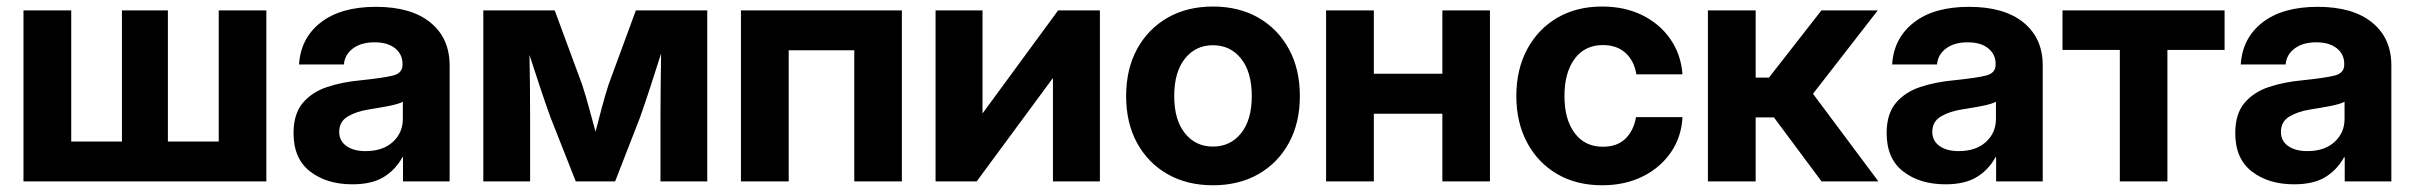

<svg xmlns="http://www.w3.org/2000/svg" viewBox="-20 -547 7282 579"><path d="M50.8 -515.6H194.8V-120.1H347.7V-515.6H486.3V-120.1H639.6V-515.6H783.2V0H50.8Z M1042.5 8.8Q965.3 8.8 915.3 -29.8Q865.2 -68.4 865.2 -145.5Q865.2 -203.6 893.1 -236.6Q920.9 -269.5 966.8 -284.7Q1012.7 -299.8 1066.4 -304.7Q1137.2 -312 1165.5 -319.3Q1193.8 -326.7 1193.8 -351.6V-355Q1193.8 -383.3 1171.4 -401.4Q1148.9 -419.4 1109.4 -419.4Q1069.3 -419.4 1044.4 -400.9Q1019.5 -382.3 1017.1 -352.5H881.8Q886.7 -432.1 947.3 -479.2Q1007.8 -526.4 1113.8 -526.4Q1219.7 -526.4 1277.8 -479.2Q1335.9 -432.1 1335.9 -349.6V0H1195.3V-72.8H1193.4Q1172.9 -35.2 1137.2 -13.2Q1101.6 8.8 1042.5 8.8ZM1082.5 -91.3Q1134.3 -91.3 1164.6 -118.9Q1194.8 -146.5 1194.8 -188.5V-240.2Q1182.6 -233.4 1154.3 -227.8Q1126 -222.2 1091.3 -216.8Q1054.2 -210.9 1028.6 -195.6Q1002.9 -180.2 1002.9 -149.4Q1002.9 -122.1 1024.7 -106.7Q1046.4 -91.3 1082.5 -91.3Z M1437.5 0V-515.6H1652.8L1735.8 -291Q1747.1 -256.3 1756.8 -219.7Q1766.6 -183.1 1775.9 -149.9Q1784.7 -183.1 1794.2 -219.7Q1803.7 -256.3 1814.9 -291L1897.5 -515.6H2112.8V0H1971.7V-191.9Q1971.7 -244.1 1972.4 -291.7Q1973.1 -339.4 1973.6 -385.7Q1958.5 -338.9 1942.9 -290Q1927.2 -241.2 1909.7 -191.9L1835 0H1716.3L1640.6 -191.9Q1623 -240.2 1607.4 -287.8Q1591.8 -335.4 1576.7 -381.3Q1577.6 -336.4 1578.1 -289.8Q1578.6 -243.2 1578.6 -191.9V0Z M2699.7 -515.6V0H2556.2V-395.5H2358.4V0H2214.4V-515.6Z M3296.9 0H3155.3V-310.5H3154.3L2925.3 0H2801.3V-515.6H2942.9V-206.1H2943.8L3170.9 -515.6H3296.9Z M3637.7 11.7Q3559.6 11.7 3500.7 -22Q3441.9 -55.7 3408.9 -116Q3376 -176.3 3376 -257.3Q3376 -338.4 3408.9 -398.9Q3441.9 -459.5 3500.7 -493.4Q3559.6 -527.3 3637.7 -527.3Q3716.3 -527.3 3775.1 -493.4Q3834 -459.5 3866.9 -398.9Q3899.9 -338.4 3899.9 -257.3Q3899.9 -176.8 3866.9 -116.2Q3834 -55.7 3775.1 -22Q3716.3 11.7 3637.7 11.7ZM3637.7 -105Q3690.4 -105 3722.7 -145.3Q3754.9 -185.5 3754.9 -257.3Q3754.9 -329.6 3722.7 -370.1Q3690.4 -410.6 3637.7 -410.6Q3585.4 -410.6 3553.2 -370.1Q3521 -329.6 3521 -257.3Q3521 -185.5 3553.2 -145.3Q3585.4 -105 3637.7 -105Z M4123 -515.6V-324.7H4329.6V-515.6H4473.1V0H4329.6V-204.1H4123V0H3979V-515.6Z M4811.5 11.7Q4733.9 11.7 4675.8 -22.2Q4617.7 -56.2 4585.2 -116.9Q4552.7 -177.7 4552.7 -257.3Q4552.7 -337.4 4585.2 -398.2Q4617.7 -459 4675.8 -493.2Q4733.9 -527.3 4811.5 -527.3Q4879.4 -527.3 4932.4 -501.2Q4985.4 -475.1 5017.3 -429Q5049.3 -382.8 5053.7 -322.8H4914.6Q4908.7 -362.3 4882.6 -386.7Q4856.4 -411.1 4813.5 -411.1Q4759.3 -411.1 4728.5 -369.6Q4697.8 -328.1 4697.8 -257.3Q4697.8 -187 4728.5 -145.8Q4759.3 -104.5 4813.5 -104.5Q4856.9 -104.5 4881.8 -128.9Q4906.7 -153.3 4913.6 -193.8H5053.7Q5050.8 -134.3 5019 -87.9Q4987.3 -41.5 4933.8 -14.9Q4880.4 11.7 4811.5 11.7Z M5130.4 0V-515.6H5274.4V-313H5314.5L5472.7 -515.6H5642.6L5447.3 -264.2L5644.5 0H5473.1L5329.6 -192.9H5274.4V0Z M5846.7 8.8Q5769.5 8.8 5719.5 -29.8Q5669.4 -68.4 5669.4 -145.5Q5669.4 -203.6 5697.3 -236.6Q5725.1 -269.5 5771 -284.7Q5816.9 -299.8 5870.6 -304.7Q5941.4 -312 5969.7 -319.3Q5998 -326.7 5998 -351.6V-355Q5998 -383.3 5975.6 -401.4Q5953.1 -419.4 5913.6 -419.4Q5873.5 -419.4 5848.6 -400.9Q5823.7 -382.3 5821.3 -352.5H5686Q5690.9 -432.1 5751.5 -479.2Q5812 -526.4 5918 -526.4Q6023.9 -526.4 6082 -479.2Q6140.1 -432.1 6140.1 -349.6V0H5999.5V-72.8H5997.6Q5977.1 -35.2 5941.4 -13.2Q5905.8 8.8 5846.7 8.8ZM5886.7 -91.3Q5938.5 -91.3 5968.8 -118.9Q5999 -146.5 5999 -188.5V-240.2Q5986.8 -233.4 5958.5 -227.8Q5930.2 -222.2 5895.5 -216.8Q5858.4 -210.9 5832.8 -195.6Q5807.1 -180.2 5807.1 -149.4Q5807.1 -122.1 5828.9 -106.7Q5850.6 -91.3 5886.7 -91.3Z M6372.6 0V-396.5H6199.7V-515.6H6688.5V-396.5H6516.1V0Z M6897.9 8.8Q6820.8 8.8 6770.8 -29.8Q6720.7 -68.4 6720.7 -145.5Q6720.7 -203.6 6748.5 -236.6Q6776.4 -269.5 6822.3 -284.7Q6868.2 -299.8 6921.9 -304.7Q6992.7 -312 7021 -319.3Q7049.3 -326.7 7049.3 -351.6V-355Q7049.3 -383.3 7026.9 -401.4Q7004.4 -419.4 6964.8 -419.4Q6924.8 -419.4 6899.9 -400.9Q6875 -382.3 6872.6 -352.5H6737.3Q6742.2 -432.1 6802.7 -479.2Q6863.3 -526.4 6969.2 -526.4Q7075.2 -526.4 7133.3 -479.2Q7191.4 -432.1 7191.4 -349.6V0H7050.8V-72.8H7048.8Q7028.3 -35.2 6992.7 -13.2Q6957 8.8 6897.9 8.8ZM6938 -91.3Q6989.7 -91.3 7020 -118.9Q7050.3 -146.5 7050.3 -188.5V-240.2Q7038.1 -233.4 7009.8 -227.8Q6981.4 -222.2 6946.8 -216.8Q6909.7 -210.9 6884 -195.6Q6858.4 -180.2 6858.4 -149.4Q6858.4 -122.1 6880.1 -106.7Q6901.9 -91.3 6938 -91.3Z"/></svg>

Font: Inter Display
Style: Bold
Weight: 700
Designer: Rasmus Andersson
Foundry: rsms
Version: Version 4.001;git-9221beed3